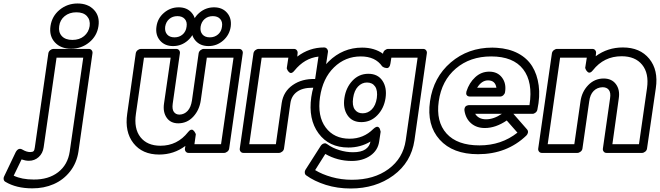

<svg xmlns="http://www.w3.org/2000/svg" viewBox="-295 -848 3767 1096"><path d="M-272 160.2 -205.1 20Q-189.5 -7.3 -167 5.9Q-143.6 20 -123 20Q-109.4 20 -103.8 15.1Q-98.1 10.3 -96.2 -6.8L-19 -543.9Q-17.1 -554.7 -8.1 -561.8Q1 -568.8 9.8 -568.8H211.9Q222.7 -568.8 228.5 -561Q234.4 -553.2 232.9 -543.9L152.8 17.1Q143.1 82 105.2 130.4Q67.4 178.7 11.5 203.1Q-44.4 227.5 -110.8 227.1Q-202.1 227.1 -264.2 189.9Q-272 185.5 -273.9 176.5Q-275.9 167.5 -272 160.2ZM-216.8 154.8Q-170.4 176.8 -103 176.8Q-18.6 177.7 36.6 135.3Q91.8 92.8 103 17.1L180.2 -519H27.8L-45.9 -6.8Q-50.8 27.3 -74.2 48.6Q-97.7 69.8 -129.9 69.8Q-149.4 69.8 -171.9 62ZM147.9 -828.1Q207 -828.1 241.2 -792Q275.4 -755.9 267.1 -699.2Q258.8 -642.6 214.4 -606.2Q169.9 -569.8 110.8 -569.8Q51.8 -569.8 18.3 -606.2Q-15.1 -642.6 -6.8 -699.2Q1.5 -755.9 45.4 -792Q89.4 -828.1 147.9 -828.1ZM43 -699.2Q37.6 -664.1 57.9 -642.1Q78.1 -620.1 118.2 -620.1Q158.7 -620.1 185.1 -642.1Q211.4 -664.1 216.8 -699.2Q221.2 -734.4 201.2 -756.1Q181.2 -777.8 141.1 -777.8Q101.1 -777.8 74.2 -755.9Q47.4 -733.9 43 -699.2Z M431.2 -199.2 480 -543.9Q481.9 -554.7 491 -561.8Q500 -568.8 508.8 -568.8H710.9Q721.7 -568.8 727.5 -561Q733.4 -553.2 731.9 -543.9L690.9 -255.9Q686.5 -224.6 697.5 -209.2Q708.5 -193.8 730 -193.8Q757.3 -194.8 776.1 -215.1Q794.9 -235.4 800.8 -274.9L838.9 -543.9Q840.8 -554.7 849.9 -561.8Q858.9 -568.8 868.2 -568.8H1069.8Q1080.6 -568.8 1086.4 -561Q1092.3 -553.2 1090.8 -543.9L1013.2 0Q1011.7 10.7 1002.4 17.8Q993.2 24.9 983.9 24.9H781.7Q771 24.9 765.1 17.1Q759.3 9.3 760.7 0L763.2 -15.1Q697.3 34.2 613.8 34.2Q517.6 34.2 466.8 -30.5Q416 -95.2 431.2 -199.2ZM481 -199.2Q468.3 -113.8 506.8 -64.9Q545.4 -16.1 621.1 -16.1Q717.3 -16.1 778.8 -94.2Q786.6 -104.5 793.9 -106.9Q801.3 -109.4 806.4 -105.5Q811.5 -101.6 815.4 -96.2Q819.3 -90.8 821.3 -85.9L822.8 -81.1L814.9 -24.9H966.8L1038.1 -519H885.7L851.1 -274.9Q843.3 -220.2 808.6 -182.4Q773.9 -144.5 723.1 -144Q678.7 -144 656.5 -176Q634.3 -208 641.1 -255.9L679.2 -519H526.9ZM598.1 -695.8Q604.5 -743.7 641.1 -774.9Q677.7 -806.2 725.1 -806.2Q772.5 -806.2 799.3 -774.9Q826.2 -743.7 819.8 -695.8Q813 -648.4 776.9 -616.7Q740.7 -585 692.9 -585Q645.5 -585 618.4 -616.7Q591.3 -648.4 598.1 -695.8ZM647.9 -695.8Q644.5 -668 658.9 -651.4Q673.3 -634.8 701.2 -634.8Q728.5 -634.8 747.6 -651.4Q766.6 -668 770 -695.8Q774.4 -722.7 760 -739.3Q745.6 -755.9 717.8 -755.9Q689.9 -755.9 671.1 -739.5Q652.3 -723.1 647.9 -695.8ZM799.8 -695.8Q806.2 -743.7 842.8 -774.9Q879.4 -806.2 926.8 -806.2Q974.1 -806.2 1001.2 -774.9Q1028.3 -743.7 1022 -695.8Q1015.1 -648.4 979 -616.7Q942.9 -585 895 -585Q847.7 -585 820.3 -616.7Q793 -648.4 799.8 -695.8ZM850.1 -695.8Q846.2 -668 860.6 -651.4Q875 -634.8 902.8 -634.8Q930.2 -634.8 949.5 -651.4Q968.8 -668 972.2 -695.8Q976.6 -722.7 962.2 -739.3Q947.8 -755.9 919.9 -755.9Q892.1 -755.9 873.3 -739.5Q854.5 -723.1 850.1 -695.8Z M1073.7 0 1151.9 -543.9Q1153.8 -554.7 1162.8 -561.8Q1171.9 -568.8 1181.2 -568.8H1382.8Q1393.6 -568.8 1399.4 -561Q1405.3 -553.2 1403.8 -543.9L1401.9 -524.9Q1470.7 -577.1 1554.7 -577.1Q1565.4 -577.1 1571.8 -569.1Q1578.1 -561 1577.1 -551.8L1549.8 -370.1Q1548.8 -360.4 1541 -351.8Q1533.2 -343.3 1519 -345.2Q1507.8 -347.2 1487.8 -347.2Q1432.1 -347.2 1400.4 -324Q1368.7 -300.8 1362.8 -259.8L1326.2 0Q1324.7 10.7 1315.4 17.8Q1306.2 24.9 1296.9 24.9H1094.7Q1084 24.9 1078.1 17.1Q1072.3 9.3 1073.7 0ZM1127.9 -24.9H1279.8L1313 -259.8Q1322.8 -325.7 1376 -362.5Q1429.2 -399.4 1503.9 -397L1522.9 -524.9Q1443.4 -516.1 1385.7 -444.8Q1377.9 -434.6 1370.6 -432.1Q1363.3 -429.7 1358.2 -433.6Q1353 -437.5 1349.1 -442.9Q1345.2 -448.2 1343.8 -453.1L1341.8 -458L1351.1 -519H1198.7Z M1448.7 121.1 1535.6 -15.1Q1539.1 -20.5 1544.2 -24.4Q1549.3 -28.3 1557.1 -29.8Q1564.9 -31.2 1572.8 -24.9Q1602.5 -3.4 1641.8 8.8Q1681.2 21 1719.7 21Q1766.6 21 1790.8 4.4Q1814.9 -12.2 1819.8 -40Q1763.2 -5.9 1693.8 -5.9Q1583 -5.9 1523.4 -86.7Q1463.9 -167.5 1481.9 -293.9Q1500 -418 1581.1 -497.1Q1662.1 -576.2 1772 -576.2Q1842.3 -576.2 1891.6 -541V-543.9Q1893.6 -554.7 1902.6 -561.8Q1911.6 -568.8 1920.9 -568.8H2120.6Q2131.3 -568.8 2137.2 -561Q2143.1 -553.2 2141.6 -543.9L2070.8 -46.9Q2052.2 78.6 1950.7 153.3Q1849.1 228 1706.5 228Q1630.9 228 1564.9 207.3Q1499 186.5 1452.6 152.8Q1445.8 147.9 1444.8 138.2Q1443.8 128.4 1448.7 121.1ZM1503.9 123Q1543.9 147.5 1598.6 162.8Q1653.3 178.2 1713.9 178.2Q1839.8 178.2 1922.9 116.9Q2005.9 55.7 2021 -46.9L2088.9 -519H1939L1933.6 -484.9Q1931.6 -471.7 1926 -465.3Q1920.4 -459 1914.1 -459.2Q1907.7 -459.5 1901.4 -461.4Q1895 -463.4 1891.1 -466.3L1886.7 -469.2Q1847.7 -525.9 1764.6 -525.9Q1675.8 -525.9 1611.6 -463.4Q1547.4 -400.9 1531.7 -293.9Q1516.1 -184.6 1564 -120.4Q1611.8 -56.2 1700.7 -56.2Q1780.3 -56.2 1835.9 -111.8Q1853 -127.4 1862.3 -123.8Q1871.6 -120.1 1874.5 -108.4L1877.9 -96.2L1869.6 -41Q1862.3 10.7 1818.6 40.8Q1774.9 70.8 1712.9 70.8Q1631.3 70.8 1562 30.8ZM1670.9 -288.1Q1679.7 -347.7 1716.8 -387.2Q1753.9 -426.8 1807.6 -426.8Q1861.3 -426.8 1887.9 -387.5Q1914.6 -348.1 1905.8 -288.1Q1897 -229.5 1859.1 -190.2Q1821.3 -150.9 1767.6 -150.9Q1714.8 -150.9 1688.5 -190.2Q1662.1 -229.5 1670.9 -288.1ZM1720.7 -288.1Q1714.4 -246.1 1729.7 -223.6Q1745.1 -201.2 1774.9 -201.2Q1805.2 -201.2 1827.4 -223.6Q1849.6 -246.1 1856 -288.1Q1861.8 -331.5 1846.2 -354.2Q1830.6 -377 1799.8 -377Q1770.5 -377 1748.5 -353.8Q1726.6 -330.6 1720.7 -288.1Z M2159.7 -270Q2179.2 -406.7 2278.1 -491.5Q2377 -576.2 2515.6 -576.2Q2532.7 -576.2 2540.5 -575.2Q2610.4 -570.8 2662.1 -543.5Q2713.9 -516.1 2742.7 -470Q2771.5 -423.8 2780 -360.6Q2788.6 -297.4 2772.5 -222.2Q2770.5 -211.9 2762 -205.1Q2753.4 -198.2 2744.6 -198.2H2635.7L2713.9 -108.9Q2720.2 -101.1 2718.8 -91.6Q2717.3 -82 2709.5 -74.2Q2598.6 32.2 2433.6 32.2Q2289.6 32.2 2214.8 -50.8Q2140.1 -133.8 2159.7 -270ZM2209.5 -270Q2192.9 -153.8 2253.9 -85.9Q2314.9 -18.1 2441.9 -18.1Q2566.9 -18.1 2658.7 -90.8L2597.7 -160.2Q2534.2 -117.2 2472.7 -117.2Q2425.8 -117.2 2394.8 -143.6Q2363.8 -169.9 2356.4 -215.8Q2355 -225.1 2357.7 -231.9Q2360.4 -238.8 2364 -241.7Q2367.7 -244.6 2373.5 -246.3Q2379.4 -248 2381.3 -248Q2383.3 -248 2385.7 -248H2727.5Q2748 -379.4 2691.4 -452.6Q2634.8 -525.9 2508.8 -525.9Q2388.2 -525.9 2307.1 -456.8Q2226.1 -387.7 2209.5 -270ZM2367.7 -326.2Q2383.3 -375.5 2417.7 -407.2Q2452.1 -439 2497.6 -439Q2545.4 -439 2570.8 -405Q2596.2 -371.1 2587.9 -321.8Q2586.4 -312 2578.1 -304.4Q2569.8 -296.9 2559.6 -296.9H2388.7Q2376.5 -296.9 2370.8 -303Q2365.2 -309.1 2366.2 -315.7Q2367.2 -322.3 2367.7 -326.2ZM2417.5 -198.2Q2437 -167 2479.5 -167Q2523.4 -167 2569.8 -198.2ZM2428.7 -347.2H2538.6Q2532.2 -389.2 2490.7 -389.2Q2454.6 -389.2 2428.7 -347.2Z M2777.3 0 2855.5 -543.9Q2857.4 -554.7 2866.5 -561.8Q2875.5 -568.8 2884.8 -568.8H3086.4Q3097.2 -568.8 3103 -561Q3108.9 -553.2 3107.4 -543.9L3105.5 -526.9Q3173.3 -577.1 3260.7 -577.1Q3358.4 -577.1 3411.1 -512.7Q3463.9 -448.2 3448.7 -345.2L3398.4 0Q3397 10.7 3387.9 17.8Q3378.9 24.9 3369.6 24.9H3167.5Q3156.7 24.9 3150.9 17.1Q3145 9.3 3146.5 0L3187.5 -287.1Q3192.4 -318.8 3180.7 -334.5Q3168.9 -350.1 3144.5 -350.1Q3113.8 -349.1 3093.5 -328.6Q3073.2 -308.1 3068.4 -269L3029.8 0Q3028.3 10.7 3019 17.8Q3009.8 24.9 3000.5 24.9H2798.3Q2787.6 24.9 2781.7 17.1Q2775.9 9.3 2777.3 0ZM2831.5 -24.9H2983.4L3018.6 -269Q3025.9 -323.7 3062.3 -361.6Q3098.6 -399.4 3150.4 -399.9Q3196.8 -399.9 3220.7 -367.9Q3244.6 -335.9 3237.3 -287.1L3200.7 -24.9H3352.5L3398.4 -345.2Q3410.2 -429.7 3370.6 -478.3Q3331.1 -526.9 3253.4 -526.9Q3152.3 -526.9 3089.4 -446.8Q3081.5 -436.5 3074.2 -434.1Q3066.9 -431.6 3061.8 -435.5Q3056.6 -439.5 3052.7 -444.8Q3048.8 -450.2 3047.4 -455.1L3045.4 -460L3054.7 -519H2902.3Z"/></svg>

Font: Trueno ExtraBold Outline
Style: Italic
Weight: 800
Width: 6
Designer: Julieta Ulanovsky
Foundry: Julieta Ulanovsky
Version: Version 3.001b | FøM Fix